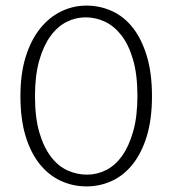

<svg xmlns="http://www.w3.org/2000/svg" viewBox="-20 -658 615 686"><path d="M289 -638Q337 -638 380 -618.5Q423 -599 454.5 -559Q486 -519 504.5 -458Q523 -397 523 -315Q523 -232 504.5 -171.5Q486 -111 454 -71Q422 -31 379.5 -11.5Q337 8 289 8Q241 8 198 -11.5Q155 -31 122.5 -71Q90 -111 71.5 -171.5Q53 -232 53 -315Q53 -394 71.5 -454Q90 -514 122.5 -555Q155 -596 198 -617Q241 -638 289 -638ZM105 -315Q105 -238 120.5 -185Q136 -132 162 -98Q188 -64 221.5 -49Q255 -34 291 -34Q327 -34 359.5 -50.5Q392 -67 416.5 -101.5Q441 -136 456 -189Q471 -242 471 -315Q471 -391 455.5 -444.5Q440 -498 414 -531.5Q388 -565 355 -580.5Q322 -596 286 -596Q250 -596 217.5 -579.5Q185 -563 160 -528.5Q135 -494 120 -441Q105 -388 105 -315Z"/></svg>

Font: Mukta ExtraLight
Style: Regular
Weight: 275
Designer: Girish Dalvi and Yashodeep Gholap
Foundry: Ek Type
Version: Version 2.538;PS 1.002;hotconv 16.6.51;makeotf.lib2.5.65220;